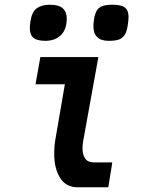

<svg xmlns="http://www.w3.org/2000/svg" viewBox="-20 -791 640 811"><path d="M209 -142Q209 -175.5 214.5 -205.5L254 -435H130L150.5 -550H395.5L331.5 -196Q328.5 -179.5 328.5 -164Q328.5 -137 340 -121Q351.5 -105 376.5 -105H454Q453.5 -97 445.5 -50Q440.5 -22.5 437.5 0H306Q258.5 -0.5 233.8 -39.8Q209 -79 209 -142ZM106 -672.5Q106 -683 108.5 -700.5Q114.5 -741.5 135.5 -756.2Q156.5 -771 190 -771Q228.5 -771 245.2 -755.8Q262 -740.5 262 -712Q262 -699.5 260 -689Q254 -654.5 230.2 -636.5Q206.5 -618.5 173 -618.5Q136.5 -618.5 121.2 -631.2Q106 -644 106 -672.5ZM374.5 -681Q374.5 -691.5 377.5 -711.5Q381.5 -734.5 389.2 -747Q397 -759.5 412.8 -765.2Q428.5 -771 456 -771Q494 -771 508.5 -758.5Q523 -746 523 -719.5Q523 -707 519.5 -683.5Q515.5 -656.5 506 -642.5Q496.5 -628.5 480.8 -623.5Q465 -618.5 439 -618.5Q374.5 -618.5 374.5 -681Z"/></svg>

Font: JuliaMono Black
Style: Italic
Weight: 900
Italic angle: -9°
Monospace: yes
Designer: cormullion
Foundry: corm
Version: Version 0.057; ttfautohint (v1.8.4)